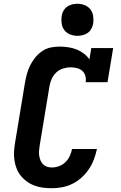

<svg xmlns="http://www.w3.org/2000/svg" viewBox="-20 -990 640 1018"><path d="M255 8Q231 8 207.5 5Q184 2 162.5 -6Q141 -14 123 -27Q105 -40 91 -57Q77 -74 68.5 -95.5Q60 -117 56.5 -140Q53 -163 54.5 -187Q56 -211 60 -234L112 -549Q116 -572 122 -595.5Q128 -619 139 -641.5Q150 -664 166 -684Q182 -704 203 -718.5Q224 -733 248 -738Q272 -743 296 -743Q319 -743 342 -739.5Q365 -736 385.5 -728Q406 -720 424 -706.5Q442 -693 454 -675L464 -735H580L550 -554H434Q437 -571 432.5 -587.5Q428 -604 416 -614.5Q404 -625 387.5 -629Q371 -633 354 -633Q334 -633 313.5 -626.5Q293 -620 277.5 -605Q262 -590 253.5 -570.5Q245 -551 242 -531L190 -216Q188 -203 187 -190Q186 -177 188 -164Q190 -151 195 -139Q200 -127 208.5 -118.5Q217 -110 229.5 -106Q242 -102 255 -102Q274 -102 293 -109Q312 -116 326.5 -130Q341 -144 349.5 -162Q358 -180 362 -200H494Q488 -172 478 -145Q468 -118 451.5 -93.5Q435 -69 413 -49Q391 -29 365 -16Q339 -3 311 2.5Q283 8 255 8ZM390 -800Q370 -800 351.5 -807.5Q333 -815 321.5 -830Q310 -845 307 -865Q304 -885 307 -906Q309 -920 316.5 -933Q324 -946 336 -954.5Q348 -963 362 -966.5Q376 -970 390 -970Q411 -970 429.5 -962.5Q448 -955 459.5 -940Q471 -925 474 -905Q477 -885 474 -864Q471 -850 464 -837Q457 -824 445 -815.5Q433 -807 418.5 -803.5Q404 -800 390 -800Z"/></svg>

Font: Iosevka Curly Slab XBdExObl
Style: Regular
Weight: 800
Width: 7
Italic angle: -9°
Monospace: yes
Designer: Belleve Invis
Foundry: Belleve Invis
Version: Version 11.1.0; ttfautohint (v1.8.3)